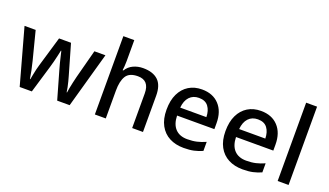

<svg xmlns="http://www.w3.org/2000/svg" viewBox="-71 -1250 2996 1751"><g transform="rotate(20 1426.5 -375.0)"><path d="M447 -270Q439 -296 430.5 -330Q422 -364 415 -394.5Q408 -425 404 -441H400Q397 -425 390 -394Q383 -363 374.5 -329Q366 -295 358 -269L278 -1H160L11 -540H119L189 -267Q200 -225 209.5 -177.5Q219 -130 223 -101H227Q230 -118 235.5 -146Q241 -174 247.5 -202.5Q254 -231 260 -249L346 -540H462L546 -249Q552 -229 559 -201.5Q566 -174 571.5 -147.5Q577 -121 579 -102H583Q585 -118 590 -146Q595 -174 602.5 -206Q610 -238 617 -267L689 -540H796L645 -1H524Z M996 -557Q996 -531 994 -506.5Q992 -482 990 -466H997Q1023 -508 1066.5 -528Q1110 -548 1161 -548Q1256 -548 1306.5 -501Q1357 -454 1357 -351V0H1252V-336Q1252 -462 1141 -462Q1058 -462 1027 -412.5Q996 -363 996 -271V0H890V-760H996Z M1732 -549Q1838 -549 1899 -483.5Q1960 -418 1960 -305V-247H1598Q1600 -164 1641.5 -120Q1683 -76 1758 -76Q1810 -76 1850.5 -85.5Q1891 -95 1934 -114V-26Q1893 -8 1852 1Q1811 10 1754 10Q1675 10 1615.5 -21Q1556 -52 1522.5 -113.5Q1489 -175 1489 -265Q1489 -356 1519.5 -419Q1550 -482 1604.5 -515.5Q1659 -549 1732 -549ZM1732 -467Q1675 -467 1640.5 -430Q1606 -393 1600 -325H1854Q1853 -388 1823.5 -427.5Q1794 -467 1732 -467Z M2304 -549Q2410 -549 2471 -483.5Q2532 -418 2532 -305V-247H2170Q2172 -164 2213.5 -120Q2255 -76 2330 -76Q2382 -76 2422.5 -85.5Q2463 -95 2506 -114V-26Q2465 -8 2424 1Q2383 10 2326 10Q2247 10 2187.5 -21Q2128 -52 2094.5 -113.5Q2061 -175 2061 -265Q2061 -356 2091.5 -419Q2122 -482 2176.5 -515.5Q2231 -549 2304 -549ZM2304 -467Q2247 -467 2212.5 -430Q2178 -393 2172 -325H2426Q2425 -388 2395.5 -427.5Q2366 -467 2304 -467Z M2770 0H2664V-760H2770Z"/></g></svg>

Font: Noto Sans Gurmukhi Medium
Style: Regular
Weight: 500
Designer: Jelle Bosma - Monotype Design Team
Foundry: Monotype Imaging Inc.
Version: Version 2.004; ttfautohint (v1.8.4.7-5d5b)